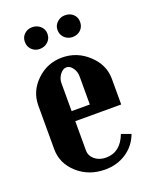

<svg xmlns="http://www.w3.org/2000/svg" viewBox="-130 -742 646 823"><g transform="rotate(-20 192.5 -330.5)"><path d="M68.8 -622.1Q68.8 -643.6 83.5 -657.2Q98.1 -670.9 119.1 -670.9Q141.1 -670.9 156.5 -657Q171.9 -643.1 171.9 -622.1Q171.9 -600.1 156.5 -585.9Q141.1 -571.8 119.1 -571.8Q98.1 -571.8 83.5 -585.9Q68.8 -600.1 68.8 -622.1ZM217.8 -622.1Q217.8 -643.1 233.2 -657Q248.5 -670.9 269 -670.9Q291.5 -670.9 306.2 -657.2Q320.8 -643.6 320.8 -622.1Q320.8 -600.1 306.2 -585.9Q291.5 -571.8 269 -571.8Q248 -571.8 232.9 -585.9Q217.8 -600.1 217.8 -622.1ZM29.8 -346.2Q29.8 -411.1 78.6 -458Q127.4 -504.9 194.8 -504.9Q263.2 -504.9 314.2 -457.3Q365.2 -409.7 365.2 -346.2V-229H155.8V-96.2Q155.8 -70.8 176 -54Q196.3 -37.1 227.1 -37.1Q293 -37.1 320.8 -110.8L363.8 -95.2Q345.2 -45.9 303.2 -18.1Q261.2 9.8 206.1 9.8Q132.3 9.8 81.1 -36.1Q29.8 -82 29.8 -147.9ZM155.8 -274.9H238.8V-402.8Q238.8 -424.8 226.6 -441.9Q214.4 -459 198.2 -459Q182.6 -459 169.2 -441.4Q155.8 -423.8 155.8 -402.8Z"/></g></svg>

Font: Moniqa Black Paragraph
Style: Regular
Weight: 900
Designer: Rajesh Rajput
Foundry: Rajesh Rajput
Version: Version 1.000